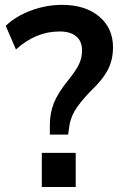

<svg xmlns="http://www.w3.org/2000/svg" viewBox="-20 -749 489 769"><path d="M179.7 -249Q179.7 -295.9 195.8 -336.4Q211.9 -377 253.9 -428.7Q283.2 -464.8 295.9 -490.7Q308.6 -516.6 308.6 -546.9Q308.6 -584 285.2 -603.5Q261.7 -623 218.8 -623Q123 -623 43.9 -550.8L2.9 -645.5Q43.9 -684.6 104.5 -707Q165 -729.5 228.5 -729.5Q321.3 -729.5 377 -683.1Q432.6 -636.7 432.6 -559.6Q432.6 -508.8 411.6 -468.8Q390.6 -428.7 341.8 -382.8Q296.9 -335.9 278.8 -304.2Q260.7 -272.5 256.8 -238.3L252.9 -210H179.7ZM147.5 0V-136.7H283.2V0Z"/></svg>

Font: Min Sans SemiBold
Style: Regular
Weight: 600
Designer: Jinseong-Kim, NotoSansCJK, Nunito
Foundry: Jinseong-Kim
Version: Version 1.400;Glyphs 3.1.2 (3151)